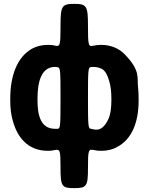

<svg xmlns="http://www.w3.org/2000/svg" viewBox="-20 -770 770 993"><path d="M293 100C293 194 300 203 364 203C428 203 435 193 435 100C435 6 437 0 466 6C477 9 489 10 502 10C534 10 562 4 586 -10C661 -49 697 -136 697 -250V-260C697 -280 696 -300 694 -319C688 -368 708 -404 625 -489C596 -519 555 -538 501 -538C488 -538 476 -536 465 -534C437 -527 435 -533 435 -637C435 -740 428 -750 364 -750C300 -750 293 -740 293 -637C293 -534 291 -528 264 -534C254 -537 242 -538 229 -538C197 -538 169 -531 145 -518C69 -475 33 -379 33 -260V-250C33 -212 37 -177 46 -146C69 -61 123 10 228 10C240 10 252 9 263 6C291 1 293 6 293 100ZM450 -104C436 -105 435 -120 435 -263C435 -406 436 -421 449 -423C453 -424 459 -424 464 -424C472 -424 480 -423 487 -421C506 -415 527 -413 545 -350C553 -324 556 -293 556 -260V-250C556 -213 552 -176 538 -149C503 -79 464 -103 450 -104ZM293 -263C293 -120 292 -105 279 -104H264C190 -104 174 -175 174 -250V-260C174 -337 189 -424 265 -424C270 -424 275 -423 279 -422C292 -420 293 -406 293 -263Z"/></svg>

Font: Asimov Print
Style: A
Weight: 500
Designer: Google
Version: Version 2.000980: 2014